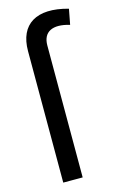

<svg xmlns="http://www.w3.org/2000/svg" viewBox="-114 -773 503 821"><g transform="rotate(-15 138.0 -362.5)"><path d="M60 -582V0H146V-584C146 -644 189 -666 263 -644L276 -712C140 -750 60 -701 60 -582Z"/></g></svg>

Font: Ronzino
Style: Regular
Weight: 400
Designer: Nunzio Mazzaferro
Foundry: Collletttivo
Version: Version 1.000;Glyphs 3.3 (3337)